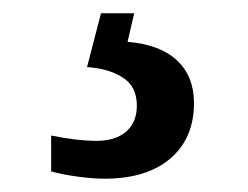

<svg xmlns="http://www.w3.org/2000/svg" viewBox="-20 -29 373 289"><path d="M137 240Q121 240 98 237Q75 234 57 229V175Q96 183 125 183Q154 183 170 169Q186 155 186 130Q186 101 164.5 87.5Q143 74 111 72L132 -9H182L172 34Q221 38 246.5 62Q272 86 272 126Q272 179 236.5 209.5Q201 240 137 240Z"/></svg>

Font: Noto Serif Hentaigana Medium
Style: Regular
Weight: 500
Designer: Kazuhiro Yamada
Foundry: nipponia
Version: Version 1.000; ttfautohint (v1.8.4.7-5d5b)